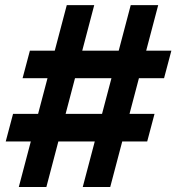

<svg xmlns="http://www.w3.org/2000/svg" viewBox="-20 -748 706 768"><path d="M311 0 502.9 -727.5H612.8L420.9 0ZM2.9 -182.1 32.2 -292.5H598.1L568.8 -182.1ZM55.2 0 247.1 -727.5H356.9L165.5 0ZM70.3 -435.1 99.6 -545.4H665.5L636.2 -435.1Z"/></svg>

Font: Inter 24pt
Style: Bold Italic
Weight: 700
Italic angle: -9.3988°
Version: Version 4.001;git-66647c0bb